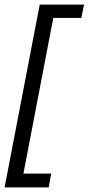

<svg xmlns="http://www.w3.org/2000/svg" viewBox="-33 -687 386 836"><path d="M140 -667H333L321 -609H199L69 69H190L179 129H-13Z"/></svg>

Font: Lisu Bosa ExtraLight
Style: Italic
Weight: 200
Italic angle: -19°
Designer: David Morse, Annie Olsen, Victor Gaultney, Frank Grießhammer (Latin)
Foundry: SIL International
Version: Version 2.000